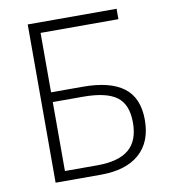

<svg xmlns="http://www.w3.org/2000/svg" viewBox="-81 -783 756 853"><g transform="rotate(-10 297.5 -357.0)"><path d="M150.9 -43.9H296.9Q393.1 -43.9 439.5 -82.8Q485.8 -121.6 485.8 -203.6Q485.8 -285.6 439 -320.3Q392.1 -355 287.1 -355H150.9ZM293.9 -398.9Q417 -398.9 478.5 -352.3Q540 -305.7 540 -206.1Q540 -106.4 479.2 -53.2Q418.5 0 305.2 0H101.1V-713.9H502V-667H150.9V-398.9Z"/></g></svg>

Font: OpenSans-Light
Style: Regular
Weight: 300
Foundry: Ascender Corporation
Version: Version 1.10